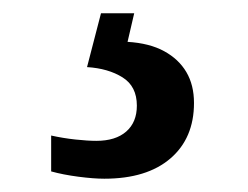

<svg xmlns="http://www.w3.org/2000/svg" viewBox="-20 -29 373 289"><path d="M137 240Q121 240 98 237Q75 234 57 229V175Q75 179 93.5 181Q112 183 125 183Q154 183 170 169Q186 155 186 130Q186 101 164.5 87.5Q143 74 111 72L132 -9H182L172 34Q205 36 227 48Q249 60 260.5 79.5Q272 99 272 126Q272 179 236.5 209.5Q201 240 137 240Z"/></svg>

Font: Noto Serif Kannada Medium
Style: Regular
Weight: 500
Version: Version 2.003